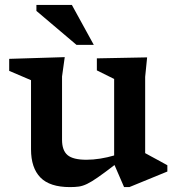

<svg xmlns="http://www.w3.org/2000/svg" viewBox="-20 -752 725 783"><path d="M233 -182Q233 -138.5 255.5 -119.5Q278 -100.5 332.5 -100.5Q359.5 -100.5 389 -105.2Q418.5 -110 445.5 -118V-430L375 -465V-514L580 -518L572 -438.5V-127.5Q578 -124 595.8 -114.5Q613.5 -105 632.8 -94.5Q652 -84 662.5 -78V-52.5L507.5 11H486L447 -79Q405.5 -47 379.2 -28.8Q353 -10.5 335.2 -2Q317.5 6.5 301.8 8.8Q286 11 265.5 11Q183 11 144.8 -28.2Q106.5 -67.5 106.5 -143V-425L17.5 -463V-512L244 -519L233 -440ZM362.5 -569H292L128.5 -707.5V-732H273Z"/></svg>

Font: Newsreader 6pt Medium
Style: Regular
Weight: 500
Designer: Hugues Gentile
Foundry: Production Type
Version: Version 1.003; ttfautohint (v1.8.3)